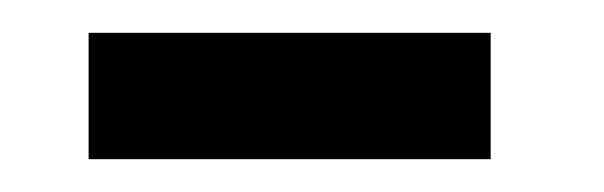

<svg xmlns="http://www.w3.org/2000/svg" viewBox="-20 -321 368 117"><path d="M34 -224V-301H279V-224Z"/></svg>

Font: Source Serif 4 Semibold
Style: Italic
Weight: 600
Italic angle: -12°
Designer: Frank Grießhammer
Foundry: Adobe
Version: Version 4.005;hotconv 1.1.0;makeotfexe 2.6.0